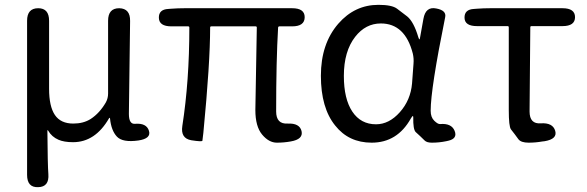

<svg xmlns="http://www.w3.org/2000/svg" viewBox="-20 -577 2426 794"><path d="M138 197Q92 199 92 146V-491Q92 -543 138 -543Q183 -543 183 -491V-210Q183 -137 207 -101.5Q231 -66 283 -66Q325 -66 355 -85Q392 -109 418 -154Q427 -171 427 -190V-491Q427 -543 473 -543Q519 -542 518 -490L513 -106Q513 -63 538 -65Q586 -69 596 -36Q606 -4 552 4Q487 13 463.5 -12Q440 -37 435 -87Q434 -92 431 -88Q374 11 282 11Q245 11 222 1Q194 -11 179 -37Q176 -41 176 -36Q177 105 180 143Q184 196 138 197Z M1182 8Q1154 13 1125 13Q1092 13 1064 -20.5Q1036 -54 1036 -122L1042 -463Q1042 -468 1037 -468H854Q849 -468 849 -463Q849 -317 821 -28Q818 -1 817 5Q816 10 771 3Q726 -5 734 -56Q763 -242 763 -463Q763 -468 758 -468H689Q638 -468 637 -503Q636 -538 676 -540L689 -541Q716 -543 743 -543H1188Q1240 -543 1240 -506Q1240 -468 1188 -468H1136Q1130 -468 1130 -462Q1122 -326 1122 -116Q1122 -63 1170 -66Q1219 -68 1227 -35Q1235 -1 1182 8Z M1517 13Q1422 13 1366 -58Q1307 -131 1307 -263.5Q1307 -396 1379 -479Q1447 -557 1545 -557Q1601 -557 1622 -541Q1643 -525 1664 -509Q1691 -487 1710 -423Q1713 -414 1714.5 -414Q1716 -414 1717 -421L1731 -499Q1740 -551 1784 -542Q1827 -534 1821 -506Q1761 -210 1761 -119Q1761 -92 1776 -77.5Q1791 -63 1800 -64Q1847 -68 1860 -36Q1873 -4 1834 5L1825 7Q1796 13 1766 13Q1745 13 1736 4Q1718 -14 1699 -31Q1688 -42 1689 -92Q1689 -97 1687 -97Q1685 -97 1679 -87Q1623 13 1517 13ZM1535 -63Q1589 -63 1633.5 -113Q1678 -163 1684 -232L1690 -313Q1692 -335 1687 -356Q1655 -480 1555 -480Q1492 -480 1449 -425Q1402 -365 1402 -263Q1402 -168 1437 -115.5Q1472 -63 1535 -63Z M2223 8Q2195 13 2166 13Q2135 13 2124 -1Q2109 -22 2093 -42Q2084 -54 2084 -122V-464Q2084 -469 2079 -469H1953Q1902 -469 1901 -503Q1900 -538 1940 -540L1953 -541Q1980 -543 2007 -543H2306Q2358 -543 2358 -506Q2358 -469 2306 -469H2178Q2173 -469 2173 -464L2170 -116Q2170 -63 2217 -67Q2266 -70 2276 -36Q2286 -2 2232 7Z"/></svg>

Font: Resource Han Rounded KR
Style: Regular
Weight: 400
Designer: Cyano Hao (round all glyphs); Ryoko NISHIZUKA 西塚涼子 (kana, bopomofo & ideographs); Paul D. Hunt (Latin, Greek & Cyrillic)
Foundry: Cyano Hao
Version: 0.990